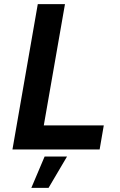

<svg xmlns="http://www.w3.org/2000/svg" viewBox="-20 -720 580 925"><path d="M40 0H460L480 -116H191L293 -700H162ZM131 185H214L303 34H195Z"/></svg>

Font: Fixel Display SemiBold
Style: Italic
Weight: 600
Italic angle: -10°
Designer: AlfaBravo + MacPaw
Foundry: Kyrylo Tkachov, Marchela Mozhyna, Serhii Makarenko, Maria Weinstein, Zakhar Kryvoshyya
Version: Version 1.210;Glyphs 3.2 (3217)